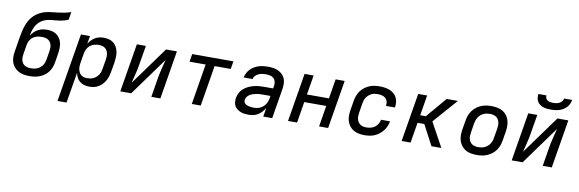

<svg xmlns="http://www.w3.org/2000/svg" viewBox="-61 -1277 6121 2029"><g transform="rotate(10 3000.0 -262.5)"><path d="M255 8Q224 8 194 3Q164 -2 138 -16Q112 -30 92.5 -52Q73 -74 63 -101.5Q53 -129 52.5 -160Q52 -191 58 -223L80 -360Q86 -393 92.5 -427Q99 -461 109.5 -494Q120 -527 137 -558.5Q154 -590 179.5 -616Q205 -642 237 -660Q269 -678 303 -686.5Q337 -695 371 -698.5Q405 -702 438.5 -706Q472 -710 506.5 -717Q541 -724 574 -735L560 -651Q537 -641 513.5 -634.5Q490 -628 466 -624.5Q442 -621 418 -619.5Q394 -618 370 -615Q346 -612 322.5 -604.5Q299 -597 277.5 -583Q256 -569 239 -549Q222 -529 211.5 -506.5Q201 -484 194.5 -460.5Q188 -437 184 -413Q198 -435 216.5 -454Q235 -473 258 -485Q281 -497 305.5 -502Q330 -507 354 -507Q383 -507 410 -500.5Q437 -494 458.5 -478Q480 -462 494 -439Q508 -416 513.5 -389Q519 -362 518 -333.5Q517 -305 512 -276L497 -181Q492 -154 482 -127.5Q472 -101 454.5 -78Q437 -55 413 -37.5Q389 -20 363 -10Q337 0 309.5 4Q282 8 255 8ZM255 -76Q272 -76 288.5 -78.5Q305 -81 321.5 -87.5Q338 -94 352.5 -105.5Q367 -117 377.5 -131Q388 -145 393.5 -161.5Q399 -178 402 -194L418 -290Q421 -308 421 -325Q421 -342 416.5 -358Q412 -374 402.5 -387Q393 -400 379.5 -408Q366 -416 349 -419.5Q332 -423 315 -423Q291 -423 266.5 -418Q242 -413 221 -398.5Q200 -384 187 -362Q174 -340 170 -316L152 -209Q149 -191 149 -174Q149 -157 153.5 -141Q158 -125 167.5 -112Q177 -99 190.5 -91Q204 -83 221 -79.5Q238 -76 255 -76Z M593 215 715 -520H812L798 -434Q810 -455 828 -474Q846 -493 867.5 -505.5Q889 -518 913.5 -523Q938 -528 961 -528Q990 -528 1017.5 -520.5Q1045 -513 1065.5 -496Q1086 -479 1099 -455Q1112 -431 1117 -403.5Q1122 -376 1120.5 -347Q1119 -318 1115 -289L1098 -189Q1094 -165 1087 -140.5Q1080 -116 1067 -93Q1054 -70 1036.5 -50.5Q1019 -31 996 -17Q973 -3 948 2.5Q923 8 898 8Q870 8 843.5 1Q817 -6 796 -22.5Q775 -39 762.5 -63Q750 -87 745 -114L690 215ZM859 -76Q876 -76 893 -79Q910 -82 926.5 -90Q943 -98 956.5 -110Q970 -122 980 -137.5Q990 -153 995.5 -169.5Q1001 -186 1003 -203L1020 -303Q1023 -320 1023.5 -337.5Q1024 -355 1020.5 -371.5Q1017 -388 1008.5 -402.5Q1000 -417 986.5 -426.5Q973 -436 956 -440Q939 -444 922 -444Q898 -444 873 -437.5Q848 -431 828 -415Q808 -399 796 -375.5Q784 -352 780 -328L763 -228Q760 -210 759 -191.5Q758 -173 761.5 -155.5Q765 -138 772.5 -122.5Q780 -107 793.5 -96Q807 -85 824 -80.5Q841 -76 859 -76Z M1229 0 1315 -520H1412L1377 -312Q1369 -261 1356 -211Q1343 -161 1331 -110L1628 -520H1745L1659 0H1562L1596 -208Q1605 -259 1617.5 -309Q1630 -359 1643 -410L1346 0Z M1996 0 2068 -436H1895L1909 -520H2351L2337 -436H2164L2092 0Z M2610 8Q2587 8 2564.5 5.5Q2542 3 2522 -4.5Q2502 -12 2484.5 -25Q2467 -38 2456 -56.5Q2445 -75 2443 -97.5Q2441 -120 2444 -143Q2449 -171 2462.5 -198Q2476 -225 2499 -245Q2522 -265 2549 -278Q2576 -291 2604 -298.5Q2632 -306 2660.5 -308.5Q2689 -311 2717 -311H2814L2819 -340Q2823 -363 2817.5 -385Q2812 -407 2796.5 -421Q2781 -435 2758.5 -440Q2736 -445 2713 -445Q2693 -445 2673.5 -442Q2654 -439 2635.5 -431Q2617 -423 2601.5 -407Q2586 -391 2583 -371H2488Q2492 -396 2504 -419Q2516 -442 2534 -461Q2552 -480 2575.5 -493.5Q2599 -507 2622.5 -514.5Q2646 -522 2671 -525Q2696 -528 2720 -528Q2749 -528 2777 -524Q2805 -520 2829.5 -509Q2854 -498 2873.5 -479.5Q2893 -461 2904 -436.5Q2915 -412 2916 -383.5Q2917 -355 2913 -327L2859 0H2763L2779 -96Q2766 -73 2748 -53Q2730 -33 2707.5 -18.5Q2685 -4 2660 2Q2635 8 2610 8ZM2649 -75Q2667 -75 2685 -78.5Q2703 -82 2719.5 -90.5Q2736 -99 2750.5 -112.5Q2765 -126 2774.5 -142Q2784 -158 2789.5 -175.5Q2795 -193 2797 -210L2800 -228H2716Q2699 -228 2682 -227Q2665 -226 2648 -222.5Q2631 -219 2613.5 -213.5Q2596 -208 2580.5 -198.5Q2565 -189 2554 -174Q2543 -159 2540 -142Q2538 -129 2542 -117.5Q2546 -106 2555 -98.5Q2564 -91 2575.5 -86.5Q2587 -82 2599 -79.5Q2611 -77 2624 -76Q2637 -75 2649 -75Z M3029 0 3115 -520H3212L3177 -310H3413L3448 -520H3545L3459 0H3362L3399 -226H3163L3126 0Z M3849 8Q3818 8 3787.5 2Q3757 -4 3732 -18.5Q3707 -33 3689 -56.5Q3671 -80 3662 -108.5Q3653 -137 3653.5 -168.5Q3654 -200 3659 -231L3676 -331Q3680 -358 3690 -385Q3700 -412 3717 -436Q3734 -460 3758 -478.5Q3782 -497 3809 -508.5Q3836 -520 3863.5 -524Q3891 -528 3919 -528Q3946 -528 3973 -524.5Q4000 -521 4024.5 -511.5Q4049 -502 4069.5 -486Q4090 -470 4102 -448Q4114 -426 4118 -399Q4122 -372 4118 -345L4116 -336H4020L4021 -341Q4025 -364 4018.5 -385.5Q4012 -407 3995.5 -420.5Q3979 -434 3957 -439Q3935 -444 3912 -444Q3895 -444 3878 -441Q3861 -438 3845.5 -430Q3830 -422 3816 -409.5Q3802 -397 3792.5 -382Q3783 -367 3778 -350.5Q3773 -334 3770 -317L3754 -217Q3751 -199 3750.5 -181.5Q3750 -164 3754 -147Q3758 -130 3767.5 -116Q3777 -102 3790.5 -92.5Q3804 -83 3821 -79.5Q3838 -76 3856 -76Q3879 -76 3902.5 -82Q3926 -88 3946 -102.5Q3966 -117 3978.5 -139Q3991 -161 3995 -183H4091Q4087 -156 4076 -130Q4065 -104 4047 -81Q4029 -58 4006 -40Q3983 -22 3957 -11Q3931 0 3903.5 4Q3876 8 3849 8Z M4568 0 4453 -218H4380L4344 0H4248L4334 -520H4430L4394 -302H4454L4640 -520H4760L4532 -260L4674 0Z M5055 8Q5023 8 4992 2.5Q4961 -3 4935.5 -17.5Q4910 -32 4891.5 -55.5Q4873 -79 4863.5 -107.5Q4854 -136 4854 -167.5Q4854 -199 4859 -231L4876 -331Q4880 -358 4890 -385Q4900 -412 4917 -436Q4934 -460 4958 -478.5Q4982 -497 5009 -508.5Q5036 -520 5063.5 -524Q5091 -528 5118 -528Q5150 -528 5181 -522.5Q5212 -517 5238 -502.5Q5264 -488 5282.5 -464.5Q5301 -441 5310 -412.5Q5319 -384 5319.5 -352.5Q5320 -321 5315 -289L5298 -189Q5294 -162 5284 -135Q5274 -108 5257 -84Q5240 -60 5216 -41.5Q5192 -23 5165 -11.5Q5138 0 5110 4Q5082 8 5055 8ZM5055 -76Q5072 -76 5089.5 -79Q5107 -82 5123.5 -89.5Q5140 -97 5154.5 -109Q5169 -121 5179 -136.5Q5189 -152 5195 -169Q5201 -186 5203 -203L5220 -303Q5223 -321 5223.5 -338.5Q5224 -356 5220 -372.5Q5216 -389 5207 -403.5Q5198 -418 5184.5 -427Q5171 -436 5153.5 -440Q5136 -444 5118 -444Q5101 -444 5083.5 -441Q5066 -438 5050 -430.5Q5034 -423 5019.5 -411Q5005 -399 4995 -383.5Q4985 -368 4979 -351Q4973 -334 4970 -317L4954 -217Q4951 -199 4950.5 -181.5Q4950 -164 4953.5 -147.5Q4957 -131 4966.5 -116.5Q4976 -102 4989.5 -93Q5003 -84 5020 -80Q5037 -76 5055 -76Z M5429 0 5515 -520H5612L5577 -312Q5569 -261 5556 -211Q5543 -161 5531 -110L5828 -520H5945L5859 0H5762L5796 -208Q5805 -259 5817.5 -309Q5830 -359 5843 -410L5546 0ZM5743 -600Q5721 -600 5700 -602.5Q5679 -605 5659.5 -611.5Q5640 -618 5623.5 -630Q5607 -642 5597 -659Q5587 -676 5584.5 -697Q5582 -718 5585 -740H5671Q5669 -724 5675.5 -709.5Q5682 -695 5694.5 -687.5Q5707 -680 5723 -677Q5739 -674 5755 -674Q5771 -674 5788 -677Q5805 -680 5820.5 -687.5Q5836 -695 5847.5 -709.5Q5859 -724 5861 -740H5947Q5944 -718 5934.5 -697Q5925 -676 5909 -659Q5893 -642 5872.5 -630Q5852 -618 5830.5 -611.5Q5809 -605 5787 -602.5Q5765 -600 5743 -600Z"/></g></svg>

Font: Iosevka Md Ex Obl
Style: Regular
Weight: 500
Width: 7
Italic angle: -9°
Monospace: yes
Designer: Belleve Invis
Foundry: Belleve Invis
Version: Version 32.5.0; ttfautohint (v1.8.4)